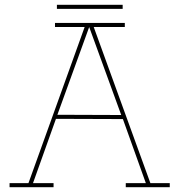

<svg xmlns="http://www.w3.org/2000/svg" viewBox="-20 -783 750 803"><path d="M20 0V-17H99L334 -670H210V-687H502V-670H372L609 -17H690V0H506V-17H590L494 -285L214 -286L118 -17H204V0ZM487 -302 353 -670 220 -303ZM218 -746V-763H493V-746Z"/></svg>

Font: Grandiflora One
Style: Regular
Weight: 400
Designer: Haesung Cho
Foundry: JAMO
Version: Version 1.000; ttfautohint (v1.8.4.7-5d5b);gftools[0.9.28]